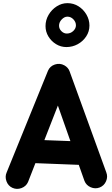

<svg xmlns="http://www.w3.org/2000/svg" viewBox="-20 -1123 712 1221"><path d="M59.6 71.8Q32.2 59.6 21.2 30Q10.3 0.5 22.5 -26.9L285.2 -673.3Q297.9 -702.6 329.3 -712.9Q360.8 -723.1 389.2 -707.5Q414.1 -693.4 422.4 -669.9L655.8 -27.3Q667 1 654.5 29.5Q642.1 58.1 613.8 69.3Q585.4 80.1 556.9 67.9Q528.3 55.7 517.1 27.3L481 -74.7L205.1 -85.4L158.2 34.7Q146 62 116.7 73Q87.4 84 59.6 71.8ZM348.1 -451.7 262.2 -231.9 427.7 -225.6ZM548.8 -960.4Q548.8 -922.9 528.3 -891.6Q507.8 -860.4 474.4 -842Q440.9 -823.7 401.9 -823.7Q366.7 -823.7 336.4 -842.3Q306.2 -860.8 287.8 -891.1Q269.5 -921.4 269.5 -957Q269.5 -995.6 289.1 -1028.8Q308.6 -1062 340.6 -1082.5Q372.6 -1103 408.7 -1103Q447.8 -1103 479.5 -1082.8Q511.2 -1062.5 530 -1029.8Q548.8 -997.1 548.8 -960.4ZM462.9 -961.9Q462.9 -982.9 446.8 -1000Q430.7 -1017.1 408.7 -1017.1Q389.6 -1017.1 372.6 -999.5Q355.5 -981.9 355.5 -959.5Q355.5 -939.9 370.6 -924.8Q385.7 -909.7 404.8 -909.7Q428.7 -909.7 445.8 -925.8Q462.9 -941.9 462.9 -961.9Z"/></svg>

Font: Mikhak ExtraBold
Style: Regular
Weight: 800
Designer: Amin Abedi
Version: Version 3.3